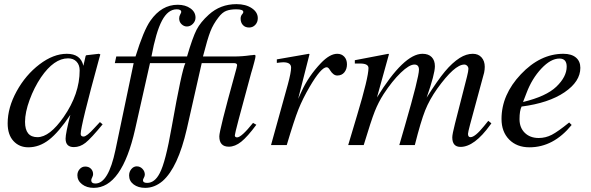

<svg xmlns="http://www.w3.org/2000/svg" viewBox="-20 -701 2857 928"><path d="M463 -111 476 -100Q420 -32 393.5 -11Q367 10 337 10Q297 10 297 -31Q297 -56 320 -146Q264 -62 217 -25.5Q170 11 117 11Q73 11 45 -19.5Q17 -50 17 -105Q17 -181 60.5 -260Q104 -339 171 -390Q238 -441 303 -441Q370 -441 383 -383L394 -431L397 -434L458 -441L465 -438Q464 -434 459 -417Q370 -93 370 -54Q370 -41 384 -41Q399 -41 436 -82ZM365 -361Q365 -387 350 -403Q335 -419 309 -419Q241 -419 178 -327Q145 -278 123 -218Q101 -158 101 -112Q101 -38 161 -38Q220 -38 288 -136Q365 -247 365 -361Z M712 -428H884Q911 -520 930 -557Q949 -594 989 -630Q1045 -681 1123 -681Q1168 -681 1197 -661.5Q1226 -642 1226 -613Q1226 -594 1214 -581Q1202 -568 1184 -568Q1165 -568 1154 -580Q1143 -592 1143 -611Q1143 -625 1152 -634Q1156 -639 1156 -643Q1156 -656 1122 -656Q1093 -656 1073.5 -648.5Q1054 -641 1036 -617Q1011 -585 997 -549.5Q983 -514 961 -428H1111Q1151 -428 1192 -434Q1196 -434 1200 -434.5Q1204 -435 1206 -435.5Q1208 -436 1210 -436L1215 -433V-430Q1215 -423 1210 -405L1209 -401Q1207 -391 1201 -371.5Q1195 -352 1194 -348Q1193 -343 1187 -322Q1115 -59 1115 -47Q1115 -37 1126 -37Q1147 -37 1203 -107L1219 -98Q1176 -40 1146 -16Q1116 8 1086 8Q1040 8 1040 -42Q1040 -71 1114 -338Q1126 -380 1126 -386Q1126 -396 1110 -396H955L883 -78Q840 109 766 174Q727 207 682 207Q648 207 626 190.5Q604 174 604 147Q604 129 615 116Q626 103 641 103Q657 103 668.5 115Q680 127 680 143Q680 150 675 159Q671 166 671 170Q671 183 691 183Q728 183 752 136Q780 84 810 -88Q859 -364 876 -396H705L633 -76Q569 207 433 207Q399 207 376.5 189.5Q354 172 354 146Q354 129 365 116.5Q376 104 392 104Q409 104 419.5 114.5Q430 125 430 141Q430 148 425.5 156.5Q421 165 421 170Q421 186 441 186Q504 186 538 24L626 -396H535L542 -428H635Q674 -554 707 -601Q761 -678 839 -678Q876 -678 900.5 -660.5Q925 -643 925 -616Q925 -599 912.5 -586Q900 -573 883 -573Q869 -573 857.5 -584Q846 -595 846 -612Q846 -622 851 -631Q856 -640 856 -643Q856 -656 834 -656Q792 -656 763 -601.5Q734 -547 712 -428Z M1421 -223 1437 -258Q1471 -333 1531 -396Q1574 -441 1610 -441Q1631 -441 1644 -427Q1657 -413 1657 -390Q1657 -367 1644.5 -351.5Q1632 -336 1610 -336Q1591 -336 1575 -362Q1567 -376 1559 -376Q1532 -376 1477 -282Q1443 -224 1422.5 -172.5Q1402 -121 1366 0H1290L1371 -292Q1387 -351 1387 -374Q1387 -400 1349 -400Q1341 -400 1318 -397V-414L1473 -441L1476 -439Z M2355 -105 2350 -98Q2273 9 2206 9Q2166 9 2166 -37Q2166 -52 2179 -103L2237 -330Q2244 -358 2244 -368Q2244 -377 2238 -383Q2232 -389 2224 -389Q2177 -389 2093 -272Q2056 -220 2035 -167.5Q2014 -115 1985 0H1910L1937 -93Q2005 -328 2005 -364Q2005 -389 1983 -389Q1958 -389 1917 -349.5Q1876 -310 1834 -246Q1809 -207 1791.5 -163Q1774 -119 1738 0H1663L1706 -144Q1761 -327 1761 -372Q1761 -394 1720 -394H1695V-410L1857 -441L1860 -439L1802 -230Q1932 -441 2022 -441Q2051 -441 2066.5 -425Q2082 -409 2082 -381Q2082 -343 2042 -229Q2095 -313 2130.5 -355.5Q2166 -398 2202 -421Q2234 -441 2265 -441Q2292 -441 2307.5 -423.5Q2323 -406 2323 -378Q2323 -365 2320 -350L2252 -99Q2242 -61 2242 -54Q2242 -38 2254 -38Q2276 -38 2319 -91L2340 -117Z M2731 -109 2743 -97Q2655 11 2539 11Q2478 11 2441 -26.5Q2404 -64 2404 -126Q2404 -243 2497.5 -342Q2591 -441 2703 -441Q2742 -441 2763.5 -423Q2785 -405 2785 -373Q2785 -307 2708.5 -255Q2632 -203 2501 -186Q2491 -166 2491 -125Q2491 -84 2516.5 -59Q2542 -34 2584 -34Q2617 -34 2647 -49.5Q2677 -65 2731 -109ZM2525 -252 2508 -208Q2620 -235 2669 -282Q2719 -330 2719 -379Q2719 -418 2684 -418Q2642 -418 2596.5 -369.5Q2551 -321 2525 -252Z"/></svg>

Font: STIX
Style: Italic
Weight: 400
Italic angle: -16.33°
Designer: MicroPress Inc., with final additions and corrections provided by Coen Hoffman, Elsevier (retired)
Version: Version 1.1.1